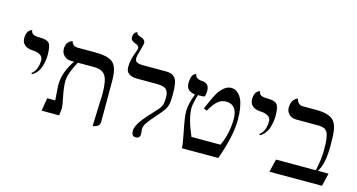

<svg xmlns="http://www.w3.org/2000/svg" viewBox="-80 -1080 2649 1424"><g transform="rotate(15 1244.5 -367.5)"><path d="M151.9 -242.7 146 -250.5Q191.4 -284.2 191.4 -360.8Q191.4 -385.3 170.2 -399.2Q148.9 -413.1 112.3 -414.6Q71.8 -416 49.6 -435.1Q27.3 -454.1 27.3 -486.8Q27.3 -505.9 31.7 -520Q36.1 -534.2 42 -541.3Q47.9 -548.3 54 -552.5Q60.1 -556.6 64.5 -557.6L68.8 -558.6Q70.8 -545.4 77.4 -537.1Q84 -528.8 95.7 -525.4Q107.4 -522 116 -521.2Q124.5 -520.5 139.6 -520.5Q193.4 -520.5 210.7 -499.5Q228 -478.5 228 -410.6Q228 -391.1 225.1 -370.8Q222.2 -350.6 215.1 -325Q208 -299.3 191.7 -277.1Q175.3 -254.9 151.9 -242.7Z M686 11.7 695.3 -234.4Q695.3 -335.9 671.6 -374.5Q647.9 -413.1 583 -413.1H458.5Q437 -375 420.7 -332.3Q404.3 -289.6 404.3 -255.9Q404.3 -210 418.2 -142.1Q432.1 -74.2 432.1 -57.6L425.8 0H291L307.6 -99.6H369.1Q361.3 -211.9 361.3 -212.4Q361.3 -243.7 366.7 -272.2Q372.1 -300.8 383.1 -326.4Q394 -352.1 403.8 -370.1Q413.6 -388.2 429.2 -413.1H408.2Q373.5 -413.1 352.5 -434.1Q331.5 -455.1 331.5 -486.8Q331.5 -504.4 336.7 -518.1Q341.8 -531.7 348.9 -538.8Q356 -545.9 363 -550.3Q370.1 -554.7 375.5 -555.7L380.4 -557.1Q389.2 -520.5 429.2 -520.5H555.2Q592.8 -520.5 619.6 -517.3Q646.5 -514.2 668 -506.3Q689.5 -498.5 702.4 -486.1Q715.3 -473.6 724.1 -453.1Q732.9 -432.6 736.3 -406.5Q739.7 -380.4 739.7 -343.8V-33.2Q739.7 -21.5 734.1 -12.5Q728.5 -3.4 720.7 1Q712.9 5.4 705.1 8.1Q697.3 10.7 691.9 11.2Z M868.2 -558.1Q868.2 -535.2 884.5 -527.6Q900.9 -520 933.6 -520H1103.5Q1125.5 -520 1141.1 -516.1Q1156.7 -512.2 1167.5 -502.7Q1178.2 -493.2 1184.6 -481.7Q1190.9 -470.2 1194.3 -450.4Q1197.8 -430.7 1199 -410.9Q1200.2 -391.1 1200.2 -360.8Q1200.2 -315.4 1194.3 -291.3Q1188.5 -267.1 1174.3 -246.1Q1160.2 -225.1 1121.6 -181.6Q1081.5 -136.7 1063.5 -110.4Q1045.4 -84 1045.4 -60.5Q1045.4 -53.2 1047.1 -41.7Q1048.8 -30.3 1048.8 -25.4Q1048.8 10.7 1016.1 10.7Q983.4 10.7 983.4 -29.8Q983.4 -49.8 994.9 -74.5Q1006.3 -99.1 1027.3 -125.2Q1048.3 -151.4 1061.5 -166.3Q1074.7 -181.2 1093.8 -200.7Q1133.8 -241.7 1145.5 -264.2Q1157.2 -286.6 1157.2 -331.5Q1157.2 -352.1 1154.1 -365.2Q1150.9 -378.4 1141.6 -390.1Q1132.3 -401.9 1113.3 -407.2Q1094.2 -412.6 1064 -412.6H911.6Q872.1 -412.6 849.9 -429.2Q827.6 -445.8 827.6 -479Q827.6 -532.7 852.5 -596.7Q863.3 -621.6 863.3 -632.8Q863.3 -651.9 831.1 -662.6Q797.4 -674.8 797.4 -697.8Q797.4 -707 799.1 -714.6Q800.8 -722.2 803.2 -726.8Q805.7 -731.4 808.8 -735.1Q812 -738.8 815.2 -740.7Q818.4 -742.7 820.8 -743.7Q823.2 -744.6 825.2 -745.1L826.7 -745.6Q829.6 -726.6 856.9 -719.2Q896.5 -708.5 896.5 -678.2Q896.5 -675.8 887.9 -642.3Q879.4 -608.9 877 -601.6Q868.2 -575.2 868.2 -558.1Z M1358.9 -409.7Q1324.7 -415.5 1307.6 -431.2Q1290.5 -446.8 1290.5 -481Q1290.5 -502.4 1294.4 -518.3Q1298.3 -534.2 1304 -541.7Q1309.6 -549.3 1315.4 -553.5Q1321.3 -557.6 1325.2 -558.6L1329.1 -559.1Q1333 -523.4 1381.8 -521Q1439.9 -519.5 1439.9 -458.5Q1439.9 -436 1433.6 -415.5Q1418.9 -411.1 1399.9 -411.1Q1393.6 -411.1 1381.8 -412.1Q1359.4 -338.9 1359.4 -307.6Q1359.4 -228 1415 -99.6H1637.7Q1683.6 -196.3 1683.6 -309.6Q1683.6 -362.8 1661.4 -391.1Q1639.2 -419.4 1598.6 -419.4Q1563 -419.4 1535.9 -398.2Q1508.8 -377 1473.6 -316.4L1449.2 -327.6Q1478.5 -395.5 1495.6 -429.9Q1512.7 -464.4 1530.3 -484.4Q1567.9 -527.3 1607.4 -527.3Q1621.6 -527.3 1634.8 -522.7Q1647.9 -518.1 1663.1 -503.9Q1678.2 -489.7 1689.2 -466.8Q1700.2 -443.8 1707.5 -403.6Q1714.8 -363.3 1714.8 -310.1Q1714.8 -188 1647.9 0H1368.7Q1368.2 -32.7 1347.9 -131.1Q1327.6 -229.5 1327.6 -274.9Q1327.6 -329.1 1358.9 -409.7Z M1901.4 -242.7 1895.5 -250.5Q1940.9 -284.2 1940.9 -360.8Q1940.9 -385.3 1919.7 -399.2Q1898.4 -413.1 1861.8 -414.6Q1821.3 -416 1799.1 -435.1Q1776.9 -454.1 1776.9 -486.8Q1776.9 -505.9 1781.2 -520Q1785.6 -534.2 1791.5 -541.3Q1797.4 -548.3 1803.5 -552.5Q1809.6 -556.6 1814 -557.6L1818.4 -558.6Q1820.3 -545.4 1826.9 -537.1Q1833.5 -528.8 1845.2 -525.4Q1856.9 -522 1865.5 -521.2Q1874 -520.5 1889.2 -520.5Q1942.9 -520.5 1960.2 -499.5Q1977.5 -478.5 1977.5 -410.6Q1977.5 -391.1 1974.6 -370.8Q1971.7 -350.6 1964.6 -325Q1957.5 -299.3 1941.2 -277.1Q1924.8 -254.9 1901.4 -242.7Z M2258.8 -532.7Q2359.9 -532.7 2396 -488.8Q2422.9 -456.1 2426.8 -379.4Q2428.2 -355 2428.2 -301.8Q2428.2 -161.1 2385.7 -99.6H2467.8L2444.3 0H2040.5L2064.5 -99.6H2370.1Q2390.1 -190.4 2390.1 -256.3Q2390.1 -286.1 2389.2 -308.3Q2388.2 -330.6 2385.3 -348.4Q2382.3 -366.2 2378.9 -378.2Q2375.5 -390.1 2368.9 -399.2Q2362.3 -408.2 2355.5 -413.1Q2348.6 -418 2337.4 -420.9Q2326.2 -423.8 2315.2 -424.6Q2304.2 -425.3 2287.6 -425.3H2133.3Q2097.7 -425.3 2076.7 -445.6Q2055.7 -465.8 2055.7 -497.1Q2055.7 -517.1 2060.8 -533Q2065.9 -548.8 2073 -556.9Q2080.1 -564.9 2087.2 -570.1Q2094.2 -575.2 2099.6 -576.7L2104.5 -578.1Q2108.9 -558.6 2120.8 -545.7Q2132.8 -532.7 2151.9 -532.7Z"/></g></svg>

Font: Libertinage
Style: f
Weight: 400
Designer: OSP
Foundry: OSP
Version: Version 1.0; 2008; OFL relea